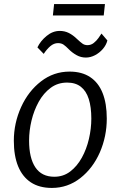

<svg xmlns="http://www.w3.org/2000/svg" viewBox="-20 -916 594 944"><path d="M235 8Q173.5 8 132 -19.2Q90.5 -46.5 69.2 -98.2Q48 -150 48 -224Q48 -310.5 84 -390Q119.5 -468 181.8 -516Q244 -564 322 -564Q382.5 -564 423.2 -537Q464 -510 484.5 -458.5Q505 -407 505 -333Q505 -245.5 471 -167Q436.5 -88.5 374.8 -40.2Q313 8 235 8ZM247 -47Q291.5 -47 325.2 -72.8Q359 -98.5 382.2 -140.5Q405.5 -182.5 417.2 -233Q429 -283.5 429 -333Q429 -389.5 416.5 -429Q404 -468.5 377.8 -489.2Q351.5 -510 310 -510Q264 -510 229 -484Q194 -458 170.5 -415.8Q147 -373.5 135 -323.5Q123 -273.5 123 -225Q123 -139 154 -93Q185 -47 247 -47ZM402 -633Q377.5 -633 356.5 -644.8Q335.5 -656.5 319 -673Q303.5 -689 292.5 -696.5Q281.5 -704 265 -704Q245 -704 227.2 -688.8Q209.5 -673.5 195 -651L164 -683Q179 -714.5 209 -739.2Q239 -764 274 -764Q298 -764 318.5 -753.8Q339 -743.5 359 -724Q375 -709 385.5 -701.5Q396 -694 410 -694Q427.5 -694 441 -704.8Q454.5 -715.5 464 -729Q473.5 -742.5 479 -751L508 -717Q502 -694 485.5 -675Q469 -656 447 -644.5Q425 -633 402 -633ZM240 -840 246 -896H496L490 -840Z"/></svg>

Font: Koeln Type Sans Light
Style: Italic
Weight: 300
Italic angle: -7.5°
Designer: Eben Sorkin
Foundry: Eben Sorkin
Version: Version 2.001